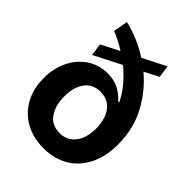

<svg xmlns="http://www.w3.org/2000/svg" viewBox="-221 -882 1008 1008"><g transform="rotate(45 283.5 -377.5)"><path d="M281.2 11.7Q203.1 11.2 144.8 -21.7Q86.4 -54.7 54.2 -113.5Q22 -172.4 22 -250Q22 -322.3 50 -379.9Q78.1 -437.5 127.9 -471.2Q177.7 -504.9 243.2 -505.4Q293 -504.9 328.4 -485.4Q363.8 -465.8 384.8 -439.9H392.6Q373.5 -481 341.3 -520Q309.1 -559.1 267.6 -592.8L115.7 -515.1L106 -584L207 -635.7Q159.7 -665.5 108.4 -686.5L123 -767.1Q223.1 -742.7 309.1 -687.5L438.5 -753.4L448.2 -685.1L368.7 -644Q446.3 -579.1 495.6 -486.8Q544.9 -394.5 544.9 -279.3Q544.9 -190.9 512.7 -125.5Q480.5 -60.1 421.4 -24.4Q362.3 11.2 281.2 11.7ZM284.7 -104.5Q341.3 -104.5 372.8 -146.5Q404.3 -188.5 404.3 -256.3Q404.3 -298.8 391.6 -333.7Q378.9 -368.7 352.3 -389.4Q325.7 -410.2 284.7 -410.2Q225.6 -410.2 195.8 -367.4Q166 -324.7 166.5 -258.8Q166 -192.4 196 -148.4Q226.1 -104.5 284.7 -104.5Z"/></g></svg>

Font: Inter Tight
Style: Bold
Weight: 700
Designer: Rasmus Andersson
Foundry: rsms
Version: Version 3.004; ttfautohint (v1.8.4.7-5d5b)